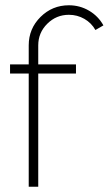

<svg xmlns="http://www.w3.org/2000/svg" viewBox="-20 -708 412 728"><path d="M88.9 0V-429.2H18.1V-463.9H88.9V-536.1Q88.9 -599.1 133.5 -643.6Q178.2 -688 241.2 -688Q282.7 -688 317.6 -667.5Q352.5 -647 372.1 -611.8L341.8 -594.2Q326.7 -621.1 299.8 -636.5Q272.9 -651.9 241.2 -651.9Q193.4 -651.9 159.2 -617.9Q125 -584 125 -536.1V-463.9H268.1V-429.2H125V0Z"/></svg>

Font: RawengulkSans
Style: Regular
Weight: 500
Designer: gluk (gluksza@wp.pl)
Foundry: gluk (gluksza@wp.pl)
Version: Version 0.94